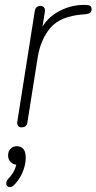

<svg xmlns="http://www.w3.org/2000/svg" viewBox="-20 -514 394 784"><path d="M68 6Q58 6 53.5 -0.5Q49 -7 51 -19L122 -469Q124 -480 130 -485Q136 -490 146 -490Q155 -490 160 -483.5Q165 -477 163 -465L148 -370H137Q158 -430 210.5 -462Q263 -494 324 -494Q341 -494 347.5 -490.5Q354 -487 354 -477Q354 -467 349 -462.5Q344 -458 330 -456L318 -455Q227 -448 186.5 -401Q146 -354 134 -280L92 -15Q91 -5 85 0.5Q79 6 68 6ZM37 242Q29 250 21.5 250Q14 250 9.5 245.5Q5 241 5.5 233Q6 225 13 217Q29 200 37 184.5Q45 169 48 150L53 159Q35 159 24 148Q13 137 13 121Q13 104 23 93.5Q33 83 49 83Q66 83 75.5 94.5Q85 106 85 128Q85 149 79 170Q73 191 62 209.5Q51 228 37 242Z"/></svg>

Font: Nunito ExtraLight ExtraLight
Style: Italic
Weight: 250
Italic angle: -9°
Version: Version 3.602